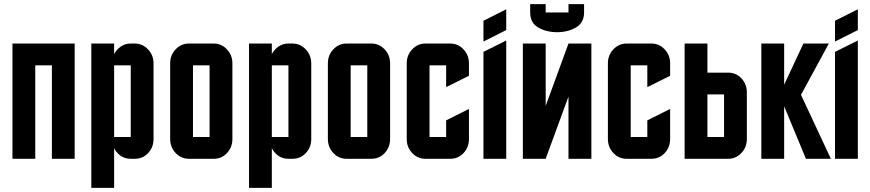

<svg xmlns="http://www.w3.org/2000/svg" viewBox="-20 -765 4193 925"><path d="M339.8 -555.2V0H230V-450.2H149.9V0H40V-555.2Z M529.8 -105H609.9V-450.2H529.8ZM529.8 -504.4Q535.6 -516.6 546.4 -527.3Q572.8 -555.2 609.9 -555.2H629.9Q666.5 -555.2 693.4 -526.9Q719.7 -499 719.7 -460V-95.2Q719.7 -55.2 693.4 -27.3Q667.5 0 629.9 0H609.9Q572.3 0 546.4 -27.3Q535.6 -38.1 529.8 -50.8V140.1H419.9V-555.2H529.8Z M1099.6 -460V-95.2Q1099.6 -55.2 1073.2 -27.3Q1047.4 0 1009.8 0H889.6Q852.5 0 826.2 -27.8Q799.8 -55.7 799.8 -95.2V-460Q799.8 -499.5 826.2 -527.3Q852.5 -555.2 889.6 -555.2H1009.8Q1046.9 -555.2 1073.2 -527.3Q1099.6 -499.5 1099.6 -460ZM989.7 -105V-450.2H909.7V-105Z M1289.6 -105H1369.6V-450.2H1289.6ZM1289.6 -504.4Q1295.4 -516.6 1306.2 -527.3Q1332.5 -555.2 1369.6 -555.2H1389.6Q1426.3 -555.2 1453.1 -526.9Q1479.5 -499 1479.5 -460V-95.2Q1479.5 -55.2 1453.1 -27.3Q1427.2 0 1389.6 0H1369.6Q1332 0 1306.2 -27.3Q1295.4 -38.1 1289.6 -50.8V140.1H1179.7V-555.2H1289.6Z M1859.4 -460V-95.2Q1859.4 -55.2 1833 -27.3Q1807.1 0 1769.5 0H1649.4Q1612.3 0 1585.9 -27.8Q1559.6 -55.7 1559.6 -95.2V-460Q1559.6 -499.5 1585.9 -527.3Q1612.3 -555.2 1649.4 -555.2H1769.5Q1806.6 -555.2 1833 -527.3Q1859.4 -499.5 1859.4 -460ZM1749.5 -105V-450.2H1669.4V-105Z M2129.4 -185.1 2239.3 -240.2V-95.2Q2239.3 -55.2 2212.9 -27.3Q2187 0 2149.4 0H2029.3Q1992.2 0 1965.8 -27.8Q1939.5 -55.7 1939.5 -95.2V-460Q1939.5 -499.5 1965.8 -527.3Q1992.2 -555.2 2029.3 -555.2H2149.4Q2186.5 -555.2 2212.9 -527.3Q2239.3 -499.5 2239.3 -460V-399.9L2129.4 -345.2V-450.2H2049.3V-105H2129.4Z M2309.1 -665 2418.9 -720.2V-620.1L2309.1 -564.9ZM2309.1 0V-515.1L2418.9 -569.8V0Z M2608.9 -705.1H2718.8V-745.1H2793.9V-705.1Q2793.9 -655.3 2754.4 -632.3Q2715.3 -609.9 2664.1 -609.9Q2612.3 -609.9 2573.2 -632.3Q2534.2 -654.8 2534.2 -705.1V-745.1H2608.9ZM2608.9 -254.9 2718.8 -555.2H2829.1V0H2718.8V-299.8L2608.9 0H2499V-555.2H2608.9Z M3098.6 -185.1 3208.5 -240.2V-95.2Q3208.5 -55.2 3182.1 -27.3Q3156.2 0 3118.7 0H2998.5Q2961.4 0 2935.1 -27.8Q2908.7 -55.7 2908.7 -95.2V-460Q2908.7 -499.5 2935.1 -527.3Q2961.4 -555.2 2998.5 -555.2H3118.7Q3155.8 -555.2 3182.1 -527.3Q3208.5 -499.5 3208.5 -460V-399.9L3098.6 -345.2V-450.2H3018.6V-105H3098.6Z M3388.2 -310.1V-105H3468.3V-310.1ZM3488.3 -415Q3525.9 -415 3551.8 -387.7Q3578.1 -359.9 3578.1 -319.8V-95.2Q3578.1 -55.7 3551.8 -27.8Q3525.4 0 3488.3 0H3278.3V-555.2H3388.2V-415Z M3647.9 0V-555.2H3757.8V-356.9L3850.6 -555.2H3973.1L3838.9 -308.1L3982.9 0H3862.8L3757.8 -252.9V0Z M4002.9 -665 4112.8 -720.2V-620.1L4002.9 -564.9ZM4002.9 0V-515.1L4112.8 -569.8V0Z"/></svg>

Font: Horta
Style: Regular
Weight: 600
Width: 3
Version: Version 0.11